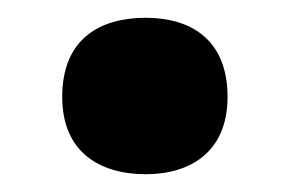

<svg xmlns="http://www.w3.org/2000/svg" viewBox="-20 -461 327 216"><path d="M50 -352C50 -290 92 -265 144 -265C194 -265 236 -290 236 -352C236 -417 194 -441 144 -441C92 -441 50 -417 50 -352Z"/></svg>

Font: Noto Sans Arabic UI XBd
Style: Regular
Weight: 800
Designer: Monotype Design Team, Nadine Chahine and Nizar Qandah
Foundry: Monotype Imaging Inc.
Version: Version 2.010